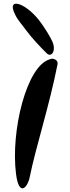

<svg xmlns="http://www.w3.org/2000/svg" viewBox="-20 -1015 387 1054"><path d="M64 -933C79 -902 105 -875 124 -848C155 -806 202 -756 238 -721C263 -698 292 -738 265 -792C252 -819 232 -851 209 -884C130 -999 9 -1039 64 -933ZM68 -60C38 -292 125 -656 255 -690C269 -698 301 -687 296 -663C251 -434 177 -210 143 -42C131 16 84 67 68 -60Z"/></svg>

Font: Carybe
Style: Regular
Weight: 400
Designer: Genilson Lima Santos
Foundry: Genilson Lima Santos
Version: Version 1.010;PS 001.010;hotconv 1.0.70;makeotf.lib2.5.58329